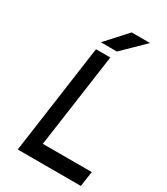

<svg xmlns="http://www.w3.org/2000/svg" viewBox="-214 -974 929 1067"><g transform="rotate(30 250.5 -440.0)"><path d="M184 -747H287L423 -880H305ZM82 0H487L501 -97H187L272 -700H180Z"/></g></svg>

Font: Unageo
Style: Medium-Italic
Weight: 500
Designer: Richard Sepsi
Foundry: Richard Sepsi
Version: Version 2.000